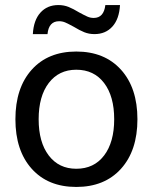

<svg xmlns="http://www.w3.org/2000/svg" viewBox="-20 -726 605 760"><path d="M282 -522Q394 -522 459 -450Q524 -378 524 -254Q524 -130 459 -58Q394 14 282 14Q170 14 105.5 -58Q41 -130 41 -254Q41 -378 105.5 -450Q170 -522 282 -522ZM282 -58Q352 -58 392 -110.5Q432 -163 432 -254Q432 -345 392 -397.5Q352 -450 282 -450Q213 -450 173 -397.5Q133 -345 133 -254Q133 -163 173 -110.5Q213 -58 282 -58ZM354 -591Q332 -591 313.5 -598.5Q295 -606 272 -620Q250 -632 238.5 -637Q227 -642 214 -642Q173 -642 168 -591H110Q113 -646 140 -676Q167 -706 211 -706Q233 -706 251.5 -698.5Q270 -691 293 -677Q315 -665 326.5 -660Q338 -655 351 -655Q391 -655 397 -706H455Q452 -651 425 -621Q398 -591 354 -591Z"/></svg>

Font: CST
Style: Regular
Weight: 400
Version: Version 1.00